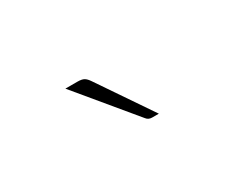

<svg xmlns="http://www.w3.org/2000/svg" viewBox="-34 -829 467 369"><g transform="rotate(-30 200.0 -645.0)"><path d="M139.5 -711Q149.5 -711 154.2 -708.2Q159 -705.5 164 -698L244.5 -579.5H229.5Q221.5 -579.5 217 -585.5L113 -711Z"/></g></svg>

Font: Lato Thin
Style: Regular
Weight: 200
Designer: Lukasz Dziedzic
Foundry: tyPoland Lukasz Dziedzic
Version: Version 2.007; 2014-02-27